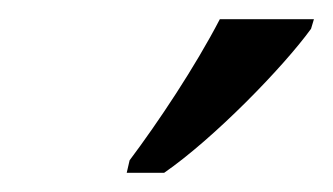

<svg xmlns="http://www.w3.org/2000/svg" viewBox="-20 -786 347 200"><path d="M112 -606H151C203 -642 275 -716 304 -756L307 -766H209C183 -716 145 -659 115 -619Z"/></svg>

Font: Noto Serif ExtraCondensed
Style: Italic
Weight: 400
Width: 2
Italic angle: -12°
Designer: Monotype Design Team
Foundry: Monotype Imaging Inc.
Version: Version 2.014